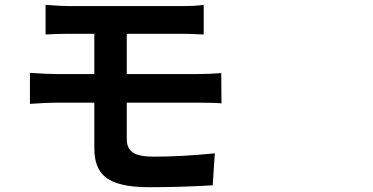

<svg xmlns="http://www.w3.org/2000/svg" viewBox="-20 -738 1540 792"><path d="M591.8 34.2Q464.8 34.2 413.1 -8.8Q369.1 -45.9 369.1 -126V-314.5H210Q176.8 -314.5 103.5 -309.6V-437.5Q171.9 -432.6 210 -432.6H369.1V-598.6H262.7Q210.9 -598.6 168 -595.7V-717.8Q173.8 -717.8 184.6 -716.8Q234.4 -712.9 262.7 -712.9H732.4Q783.2 -712.9 820.3 -717.8V-595.7Q813.5 -595.7 798.8 -596.7Q757.8 -598.6 732.4 -598.6H502.9V-432.6H797.9Q841.8 -432.6 892.6 -436.5L893.6 -311.5Q866.2 -314.5 800.8 -314.5H502.9V-165Q502.9 -125 528.8 -108.4Q554.7 -91.8 614.3 -91.8Q729.5 -91.8 866.2 -105.5L857.4 26.4Q730.5 34.2 591.8 34.2Z"/></svg>

Font: Bpmf GenYo Gothic B
Style: B
Weight: 700
Foundry: But Ko
Version: Version 1.320